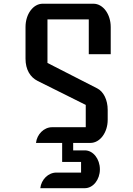

<svg xmlns="http://www.w3.org/2000/svg" viewBox="-20 -760 707 1021"><path d="M171.4 0H460.9C511.7 0 552.7 -55.2 552.7 -123V-175.8C552.7 -228.5 530.8 -272.9 497.1 -290L232.4 -425.3V-656.7H452.1V-471.7H568.8V-616.2C568.8 -685.5 527.3 -740.2 477.1 -740.2H207C156.7 -740.2 115.7 -685.5 115.7 -616.2V-448.2C115.7 -389.2 141.1 -349.1 180.2 -329.6L436 -202.1V-83.5H256.8C213.9 -83.5 176.3 -45.9 171.4 0ZM310.5 -7.3V101.1H411.1V157.7H279.8C236.3 157.7 199.2 195.3 194.3 240.7H431.2C475.1 240.7 511.2 195.3 511.2 140.6C511.2 85 475.1 39.6 431.2 39.6H369.1V-7.3Z"/></svg>

Font: Atomic Age
Style: Regular
Weight: 400
Designer: James Grieshaber
Foundry: James Grieshaber
Version: Version 1.002